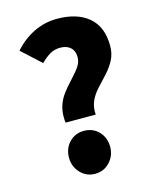

<svg xmlns="http://www.w3.org/2000/svg" viewBox="-118 -860 772 955"><g transform="rotate(-15 268.0 -383.0)"><path d="M174 -301Q174 -366 216 -419Q229 -437 258 -468Q289 -501 303.5 -523Q318 -545 318 -570Q318 -602 298.5 -619.5Q279 -637 246 -637Q217 -637 194 -624Q171 -611 145 -585L47 -675Q90 -724 146.5 -752Q203 -780 268 -780Q371 -780 430 -730Q489 -680 489 -582Q489 -543 473.5 -512Q458 -481 430 -450L381 -397Q354 -368 341 -337.5Q328 -307 331 -270H176Q174 -281 174 -301ZM147 -97Q147 -144 177 -175.5Q207 -207 253 -207Q299 -207 329 -175.5Q359 -144 359 -97Q359 -51 328.5 -18.5Q298 14 253 14Q208 14 177.5 -18.5Q147 -51 147 -97Z"/></g></svg>

Font: Merged Yaku Han JP Black
Style: Regular
Weight: 900
Designer: Ryoko NISHIZUKA 西塚涼子 (kana, bopomofo & ideographs); Paul D. Hunt (Latin, Greek & Cyrillic); Sandoll Communications 산돌커뮤니
Foundry: Adobe
Version: Version 2.004